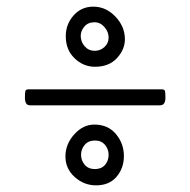

<svg xmlns="http://www.w3.org/2000/svg" viewBox="-20 -547 573 578"><path d="M266 -38Q285 -38 296 -50.5Q307 -63 307 -81Q307 -98 296 -111Q285 -124 266 -124Q246 -124 235 -111Q224 -98 224 -81Q224 -64 235 -51Q246 -38 266 -38ZM264 -172Q305 -172 329 -143.5Q353 -115 353 -77Q353 -41 331 -15Q309 11 269 11Q233 11 205 -14Q177 -39 177 -76Q177 -113 203.5 -142.5Q230 -172 264 -172ZM265 -394Q282 -394 294.5 -405.5Q307 -417 307 -434Q307 -451 294.5 -465.5Q282 -480 264 -480Q245 -480 234 -467Q223 -454 223 -439Q223 -421 235 -407.5Q247 -394 265 -394ZM178 -438Q178 -474 201.5 -500.5Q225 -527 261 -527Q299 -527 327.5 -497Q356 -467 356 -429Q356 -398 332 -372Q308 -346 266 -346Q231 -346 204.5 -371.5Q178 -397 178 -438ZM462 -230H70Q55 -230 55 -253Q55 -269 56.5 -273.5Q58 -278 66 -278H467Q475 -278 476.5 -273.5Q478 -269 478 -253Q478 -230 462 -230Z"/></svg>

Font: Bonbon
Style: Regular
Weight: 400
Designer: Ksenia Erulevich
Foundry: Cyreal (www.cyreal.org)
Version: Version 1.000